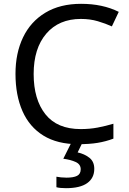

<svg xmlns="http://www.w3.org/2000/svg" viewBox="-20 -744 672 1004"><path d="M403 -645Q288 -645 222 -568Q156 -491 156 -357Q156 -224 217.5 -146.5Q279 -69 402 -69Q449 -69 491 -77Q533 -85 573 -97V-19Q533 -4 490.5 3Q448 10 389 10Q280 10 207 -35Q134 -80 97.5 -163Q61 -246 61 -358Q61 -466 100.5 -548.5Q140 -631 217 -677.5Q294 -724 404 -724Q517 -724 601 -682L565 -606Q532 -621 491.5 -633Q451 -645 403 -645ZM473 139Q473 187 436 213.5Q399 240 325 240Q293 240 275 235V180Q284 182 299 183.5Q314 185 328 185Q364 185 383 175.5Q402 166 402 141Q402 115 375.5 103Q349 91 311 86L354 0H412L386 53Q422 61 447.5 81Q473 101 473 139Z"/></svg>

Font: Noto Sans SignWriting
Style: Regular
Weight: 400
Designer: Monotype Design Team
Foundry: Monotype Imaging Inc.
Version: Version 2.004; ttfautohint (v1.8.4.7-5d5b)